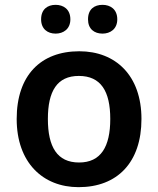

<svg xmlns="http://www.w3.org/2000/svg" viewBox="-20 -764 654 794"><path d="M150 -684C150 -644 177 -625 210 -625C242 -625 271 -644 271 -684C271 -726 242 -744 210 -744C177 -744 150 -726 150 -684ZM344 -684C344 -644 370 -625 404 -625C436 -625 465 -644 465 -684C465 -726 436 -744 404 -744C370 -744 344 -726 344 -684ZM565 -272C565 -452 458 -552 308 -552C148 -552 49 -452 49 -272C49 -92 157 10 305 10C465 10 565 -92 565 -272ZM178 -272C178 -387 216 -450 306 -450C397 -450 436 -387 436 -272C436 -157 397 -92 307 -92C216 -92 178 -157 178 -272Z"/></svg>

Font: Noto Sans Bamum SemiBold
Style: Regular
Weight: 600
Designer: Monotype Design Team
Foundry: Monotype Imaging Inc.
Version: Version 2.002